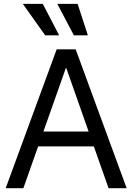

<svg xmlns="http://www.w3.org/2000/svg" viewBox="-20 -986 693 1006"><path d="M102.5 0H9.8L276.9 -727.5H376.5L643.6 0H548.8L471.7 -218.8H179.7ZM207.5 -296.9H444.3L327.1 -629.9H325.2ZM367.2 -800.8 280.3 -965.8H386.7L440.4 -800.8ZM216.8 -800.8 99.6 -965.8H204.1L290 -800.8Z"/></svg>

Font: Inter Display
Style: Regular
Weight: 400
Designer: Rasmus Andersson
Foundry: rsms
Version: Version 4.000;git-37864ae